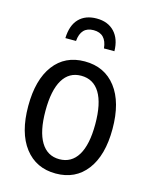

<svg xmlns="http://www.w3.org/2000/svg" viewBox="-116 -837 732 923"><g transform="rotate(15 250.0 -375.5)"><path d="M40 -270Q40 -401 95 -474Q150 -547 248 -547Q347 -547 403.5 -473.5Q460 -400 460 -267Q460 -136 404.5 -63Q349 10 251 10Q153 10 96.5 -63.5Q40 -137 40 -270ZM374 -268Q374 -371 342 -423.5Q310 -476 249 -476Q189 -476 157.5 -423.5Q126 -371 126 -269Q126 -167 158 -114Q190 -61 250 -61Q310 -61 342 -113.5Q374 -166 374 -268ZM372 -631H320Q313 -703 250 -703Q187 -703 181 -631H128Q130 -695 162 -728Q194 -761 250 -761Q306 -761 338.5 -726.5Q371 -692 372 -631Z"/></g></svg>

Font: Noto Sans Mono UI Cond
Style: Regular
Weight: 400
Width: 3
Monospace: yes
Designer: Monotype Design team
Foundry: Monotype Imaging Inc.
Version: Version 1.000